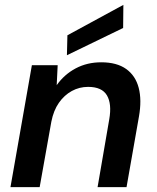

<svg xmlns="http://www.w3.org/2000/svg" viewBox="-20 -769 644 789"><path d="M23 0 111 -501H217L213 -419Q244 -463 291 -488Q338 -513 396 -513Q460 -513 498.5 -485.5Q537 -458 550 -408Q563 -358 551 -290L500 0H381L429 -279Q440 -342 419.5 -377Q399 -412 342 -412Q306 -412 275 -395Q244 -378 222 -346.5Q200 -315 191 -269L143 0ZM255 -542 257 -624 487 -749 486 -654Z"/></svg>

Font: DM Sans 17pt SemiBold
Style: Italic
Weight: 600
Italic angle: -10°
Version: Version 4.004;gftools[0.9.30]